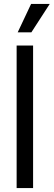

<svg xmlns="http://www.w3.org/2000/svg" viewBox="-20 -960 274 980"><path d="M148.9 -727.5V0H64.9V-727.5ZM70.3 -794.9 138.7 -939.9H233.9L140.1 -794.9Z"/></svg>

Font: Inter 28pt
Style: Regular
Weight: 400
Designer: Rasmus Andersson
Foundry: rsms
Version: Version 4.001;git-66647c0bb